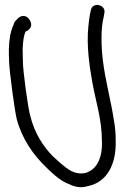

<svg xmlns="http://www.w3.org/2000/svg" viewBox="-20 -731 512 780"><path d="M72 -533C74 -563 75 -582 84 -603C94 -606 101 -613 105 -621C112 -639 96 -658 88 -663H87C69 -673 53 -658 48 -651C45 -648 38 -644 35 -630C21 -600 18 -572 16 -534V-533C16 -517 16 -500 17 -479C19 -435 39 -285 48 -247C70 -165 117 -100 166 -53C186 -33 219 -1 251 13C276 25 304 36 337 25C418 9 453 -69 450 -160C450 -186 448 -214 443 -241C431 -321 408 -403 398 -485C391 -541 389 -616 401 -661L404 -678C412 -712 355 -726 349 -689L345 -671C343 -659 341 -644 339 -624C331 -547 343 -464 355 -397C369 -319 394 -245 394 -159C397 -89 373 -41 326 -28C304 -24 286 -28 268 -37C242 -52 219 -74 194 -97C156 -135 120 -191 103 -260C94 -290 73 -443 73 -481C73 -496 72 -517 72 -533Z"/></svg>

Font: Stray Cat
Style: BdCn
Weight: 700
Version: Version 1.0